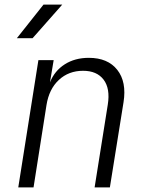

<svg xmlns="http://www.w3.org/2000/svg" viewBox="-20 -810 640 830"><path d="M59 0 146 -550H212L196 -454Q216 -504 260 -532Q304 -560 364 -560Q446 -560 487 -508Q528 -456 514 -368L455 0H389L446 -358Q457 -427 428 -465.5Q399 -504 339 -504Q277 -504 234.5 -464.5Q192 -425 181 -356L125 0ZM53 -645 168 -790H249L121 -645Z"/></svg>

Font: JetBrains Mono NL ExtraLight
Style: Italic
Weight: 200
Italic angle: -9°
Monospace: yes
Designer: Philipp Nurullin, Konstantin Bulenkov
Foundry: JetBrains
Version: Version 2.305; ttfautohint (v1.8.4.7-5d5b)